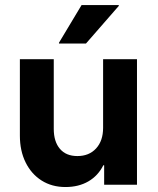

<svg xmlns="http://www.w3.org/2000/svg" viewBox="-20 -736 628 765"><path d="M240.8 9.2Q186.7 9.2 145.8 -16.7Q105 -42.5 82.1 -88.8Q59.2 -135 59.2 -195.8V-500H194.2V-222.5Q194.2 -171.7 218.8 -142.9Q243.3 -114.2 288.3 -114.2Q335 -114.2 362.9 -144.6Q390.8 -175 390.8 -226.7V-500H525.8V0H395V-77.5H391.7Q370.8 -35.8 332.1 -13.3Q293.3 9.2 240.8 9.2ZM215 -562.5V-565.8L305 -715.8H453.3V-712.5L322.5 -562.5Z"/></svg>

Font: Funnel Sans
Style: Bold
Weight: 700
Designer: NORD ID, Kristian Moeller
Foundry: Dicotype
Version: Version 1.000